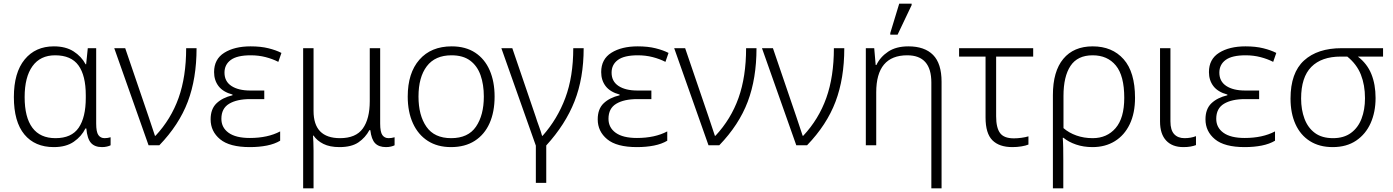

<svg xmlns="http://www.w3.org/2000/svg" viewBox="-20 -796 7633 1052"><path d="M275 10Q171 10 113.5 -59.5Q56 -129 56 -264Q56 -398 115 -470Q174 -542 275 -542Q340 -542 383 -514.5Q426 -487 449 -444H452L461 -532H507V-119Q507 -73 519 -56Q531 -39 553 -39Q570 -39 586 -44V0Q579 4 566 7Q553 10 539 10Q499 10 478.5 -13Q458 -36 453 -92H448Q427 -49 384.5 -19.5Q342 10 275 10ZM284 -39Q372 -39 411 -96Q450 -153 450 -260V-274Q450 -382 410 -437.5Q370 -493 282 -493Q201 -493 158 -433.5Q115 -374 115 -264Q115 -153 157.5 -96Q200 -39 284 -39Z M794 0 606 -532H666L794 -157Q801 -134 812 -103Q823 -72 829 -52H832Q917 -143 958.5 -259.5Q1000 -376 1000 -532H1057Q1057 -366 1009 -239Q961 -112 853 0Z M1349 10Q1238 10 1186 -33Q1134 -76 1134 -142Q1134 -199 1166.5 -230Q1199 -261 1254 -274V-278Q1202 -292 1177.5 -324Q1153 -356 1153 -401Q1153 -472 1209 -507Q1265 -542 1353 -542Q1409 -542 1451 -531.5Q1493 -521 1522 -506L1505 -457Q1474 -473 1435.5 -483Q1397 -493 1354 -493Q1279 -493 1244.5 -467.5Q1210 -442 1210 -398Q1210 -350 1248 -325Q1286 -300 1351 -300H1428V-253H1351Q1278 -253 1235.5 -227.5Q1193 -202 1193 -145Q1193 -97 1232.5 -68.5Q1272 -40 1349 -40Q1447 -40 1515 -76V-25Q1485 -7 1442.5 1.5Q1400 10 1349 10Z M1641 236V-532H1698V-188Q1698 -39 1843 -39Q1930 -39 1968 -92Q2006 -145 2006 -242V-532H2063V-119Q2063 -73 2075 -56Q2087 -39 2109 -39Q2126 -39 2142 -44V0Q2135 4 2122 7Q2109 10 2095 10Q2056 10 2035.5 -11Q2015 -32 2009 -83H2004Q1982 -42 1944 -16Q1906 10 1840 10Q1787 10 1752 -7.5Q1717 -25 1698 -53H1695Q1696 -38 1697 -17Q1698 4 1698 30V236Z M2690 -267Q2690 -183 2662.5 -121Q2635 -59 2581.5 -24.5Q2528 10 2451 10Q2377 10 2324 -24Q2271 -58 2242.5 -120.5Q2214 -183 2214 -267Q2214 -396 2278 -469Q2342 -542 2455 -542Q2531 -542 2583.5 -507.5Q2636 -473 2663 -411Q2690 -349 2690 -267ZM2273 -267Q2273 -164 2316.5 -101.5Q2360 -39 2452 -39Q2545 -39 2588 -102Q2631 -165 2631 -267Q2631 -333 2613 -384Q2595 -435 2556 -464Q2517 -493 2454 -493Q2364 -493 2318.5 -433Q2273 -373 2273 -267Z M2916 206V2L2727 -532H2787L2915 -157Q2922 -134 2933.5 -103Q2945 -72 2950 -52H2953Q3034 -143 3077.5 -259.5Q3121 -376 3121 -532H3178Q3178 -368 3128 -241Q3078 -114 2973 1V206Z M3470 10Q3359 10 3307 -33Q3255 -76 3255 -142Q3255 -199 3287.5 -230Q3320 -261 3375 -274V-278Q3323 -292 3298.5 -324Q3274 -356 3274 -401Q3274 -472 3330 -507Q3386 -542 3474 -542Q3530 -542 3572 -531.5Q3614 -521 3643 -506L3626 -457Q3595 -473 3556.5 -483Q3518 -493 3475 -493Q3400 -493 3365.5 -467.5Q3331 -442 3331 -398Q3331 -350 3369 -325Q3407 -300 3472 -300H3549V-253H3472Q3399 -253 3356.5 -227.5Q3314 -202 3314 -145Q3314 -97 3353.5 -68.5Q3393 -40 3470 -40Q3568 -40 3636 -76V-25Q3606 -7 3563.5 1.5Q3521 10 3470 10Z M3862 0 3674 -532H3734L3862 -157Q3869 -134 3880 -103Q3891 -72 3897 -52H3900Q3985 -143 4026.5 -259.5Q4068 -376 4068 -532H4125Q4125 -366 4077 -239Q4029 -112 3921 0Z M4343 0 4155 -532H4215L4343 -157Q4350 -134 4361 -103Q4372 -72 4378 -52H4381Q4466 -143 4507.5 -259.5Q4549 -376 4549 -532H4606Q4606 -366 4558 -239Q4510 -112 4402 0Z M5083 236V-344Q5083 -493 4951 -493Q4781 -493 4781 -290V0H4724V-532H4770L4778 -440H4782Q4803 -484 4846.5 -513Q4890 -542 4957 -542Q5046 -542 5092.5 -495Q5139 -448 5139 -348V236ZM4858 -606V-615L4907 -776H4975V-768L4898 -606Z M5527 10Q5455 10 5417.5 -27.5Q5380 -65 5380 -152V-486H5235V-532H5641V-486H5438V-159Q5438 -96 5459.5 -67Q5481 -38 5535 -38Q5555 -38 5577 -41Q5599 -44 5615 -49V-4Q5601 2 5577 6Q5553 10 5527 10Z M5749 236V-275Q5749 -405 5806 -473.5Q5863 -542 5967 -542Q6074 -542 6136.5 -471.5Q6199 -401 6199 -260Q6199 -176 6170 -115.5Q6141 -55 6088.5 -22.5Q6036 10 5966 10Q5917 10 5876 -4Q5835 -18 5807 -41H5803Q5805 -16 5805.5 14Q5806 44 5806 80V236ZM5967 -39Q6045 -39 6092.5 -94Q6140 -149 6140 -260Q6140 -381 6094 -437Q6048 -493 5967 -493Q5884 -493 5845.5 -435Q5807 -377 5807 -270V-94Q5837 -68 5878 -53.5Q5919 -39 5967 -39Z M6464 10Q6403 10 6369.5 -26Q6336 -62 6336 -130V-532H6393V-131Q6393 -83 6413.5 -61Q6434 -39 6470 -39Q6505 -39 6533 -50V-1Q6520 4 6503 7Q6486 10 6464 10Z M6800 10Q6689 10 6637 -33Q6585 -76 6585 -142Q6585 -199 6617.5 -230Q6650 -261 6705 -274V-278Q6653 -292 6628.5 -324Q6604 -356 6604 -401Q6604 -472 6660 -507Q6716 -542 6804 -542Q6860 -542 6902 -531.5Q6944 -521 6973 -506L6956 -457Q6925 -473 6886.5 -483Q6848 -493 6805 -493Q6730 -493 6695.5 -467.5Q6661 -442 6661 -398Q6661 -350 6699 -325Q6737 -300 6802 -300H6879V-253H6802Q6729 -253 6686.5 -227.5Q6644 -202 6644 -145Q6644 -97 6683.5 -68.5Q6723 -40 6800 -40Q6898 -40 6966 -76V-25Q6936 -7 6893.5 1.5Q6851 10 6800 10Z M7282 10Q7209 10 7157 -23Q7105 -56 7078 -116Q7051 -176 7051 -256Q7051 -397 7125 -464.5Q7199 -532 7331 -532H7558V-486H7420Q7471 -447 7494 -390Q7517 -333 7517 -259Q7517 -182 7490 -121.5Q7463 -61 7410.5 -25.5Q7358 10 7282 10ZM7284 -39Q7343 -39 7382 -67.5Q7421 -96 7440 -145.5Q7459 -195 7459 -258Q7459 -330 7436.5 -387Q7414 -444 7362 -486H7326Q7221 -486 7165 -429.5Q7109 -373 7109 -256Q7109 -195 7127.5 -145.5Q7146 -96 7184.5 -67.5Q7223 -39 7284 -39Z"/></svg>

Font: RS Noto Sans Light
Style: Regular
Weight: 300
Designer: Monotype Design Team
Foundry: Monotype Imaging Inc.
Version: Version 3.10